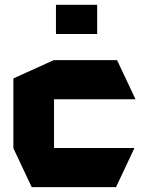

<svg xmlns="http://www.w3.org/2000/svg" viewBox="-20 -764 587 784"><path d="M109.4 0 34.6 -158.8V-159.8H528.6V-158.8L453.8 0ZM34.6 -159.8V-443.7L199.6 -518.5H200.6V-159.8ZM200.6 -358.7V-518.5H458L532.9 -359.7V-358.7ZM208.5 -625.1V-744.3H376.8V-625.1Z"/></svg>

Font: Foldit Thin
Style: Regular
Weight: 100
Designer: Sophia Tai
Foundry: Sophia Tai
Version: Version 1.003